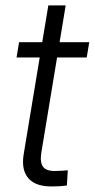

<svg xmlns="http://www.w3.org/2000/svg" viewBox="-20 -685 349 708"><path d="M309.1 -529.3 299.8 -473.1H41L50.3 -529.3ZM158.2 -665H222.2L132.3 -121.6Q126.5 -84.5 139.9 -68.6Q153.3 -52.7 189 -54.7Q197.8 -54.7 209 -55.4Q220.2 -56.2 230 -57.1L226.6 -1Q215.8 0.5 202.4 1.5Q189 2.4 176.3 2.4Q113.3 4.4 85.4 -26.9Q57.6 -58.1 67.4 -116.7Z"/></svg>

Font: Inter 24pt Light
Style: Italic
Weight: 300
Italic angle: -9.3988°
Designer: Rasmus Andersson
Foundry: rsms
Version: Version 4.001;git-66647c0bb